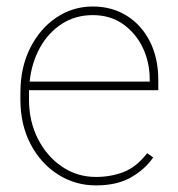

<svg xmlns="http://www.w3.org/2000/svg" viewBox="-20 -558 544 588"><path d="M273.9 9.8Q210 9.8 157.2 -23.9Q104.5 -57.6 73.5 -116.9Q42.5 -176.3 42.5 -252.9V-274.4Q42.5 -351.6 72.5 -411.1Q102.5 -470.7 152.8 -504.4Q203.1 -538.1 264.2 -538.1Q322.8 -538.1 368.2 -509.8Q413.6 -481.4 439.2 -430.7Q464.8 -379.9 464.8 -312.5V-281.7H68.8Q68.8 -278.3 68.8 -274.4V-252.9Q68.8 -187 95.9 -133.3Q123 -79.6 169.4 -47.9Q215.8 -16.1 273.9 -16.1Q319.3 -16.1 358.6 -31.2Q397.9 -46.4 430.7 -88.9L449.2 -75.7Q422.9 -38.1 380.1 -14.2Q337.4 9.8 273.9 9.8ZM264.2 -511.7Q210.9 -511.7 169.4 -484.9Q127.9 -458 102.3 -411.9Q76.7 -365.7 70.8 -308.1H438.5V-314.5Q438.5 -367.7 417 -412.4Q395.5 -457 356.4 -484.4Q317.4 -511.7 264.2 -511.7Z"/></svg>

Font: Vazirmatn UI FD Thin
Style: Regular
Weight: 100
Designer: Saber Rastikerdar
Foundry: Saber Rastikerdar
Version: Version 33.003